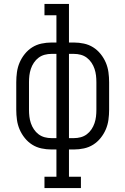

<svg xmlns="http://www.w3.org/2000/svg" viewBox="-20 -755 640 980"><path d="M207 205V147H268V8H243Q217 8 191.5 2.5Q166 -3 144.5 -16.5Q123 -30 106.5 -50.5Q90 -71 80 -94.5Q70 -118 66.5 -143.5Q63 -169 63 -195V-335Q63 -361 66.5 -386.5Q70 -412 80 -435.5Q90 -459 106.5 -479.5Q123 -500 144.5 -513.5Q166 -527 191.5 -532.5Q217 -538 243 -538H268V-677H207V-735H332V-538H357Q383 -538 408.5 -532.5Q434 -527 455.5 -513.5Q477 -500 493.5 -479.5Q510 -459 520 -435.5Q530 -412 533.5 -386.5Q537 -361 537 -335V-195Q537 -169 533.5 -143.5Q530 -118 520 -94.5Q510 -71 493.5 -50.5Q477 -30 455.5 -16.5Q434 -3 408.5 2.5Q383 8 357 8H332V147H393V205ZM243 -50H268V-480H243Q225 -480 208 -475.5Q191 -471 177 -460.5Q163 -450 153 -435Q143 -420 137.5 -403.5Q132 -387 130 -370Q128 -353 128 -335V-195Q128 -177 130 -160Q132 -143 137.5 -126.5Q143 -110 153 -95Q163 -80 177 -69.5Q191 -59 208 -54.5Q225 -50 243 -50ZM357 -50Q375 -50 392 -54.5Q409 -59 423 -69.5Q437 -80 447 -95Q457 -110 462.5 -126.5Q468 -143 470 -160Q472 -177 472 -195V-335Q472 -353 470 -370Q468 -387 462.5 -403.5Q457 -420 447 -435Q437 -450 423 -460.5Q409 -471 392 -475.5Q375 -480 357 -480H332V-50Z"/></svg>

Font: Iosevka Curly Slab LtEx
Style: Regular
Weight: 300
Width: 7
Monospace: yes
Designer: Belleve Invis
Foundry: Belleve Invis
Version: Version 11.1.0; ttfautohint (v1.8.3)